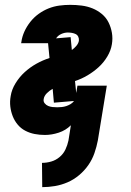

<svg xmlns="http://www.w3.org/2000/svg" viewBox="-20 -548 540 791"><path d="M154 223 153 123Q172 123 191 117.5Q210 112 225.5 99Q241 86 249.5 68Q258 50 262 31L272 -32Q251 -11 222 -1.5Q193 8 165 8Q143 8 122.5 4Q102 0 84 -9.5Q66 -19 53 -34.5Q40 -50 32.5 -69Q25 -88 22.5 -109Q20 -130 24 -152Q28 -179 44 -205Q60 -231 82 -251Q104 -271 130 -285.5Q156 -300 184 -309L178 -370H67L68 -375Q71 -397 80.5 -418Q90 -439 105 -458Q120 -477 139.5 -491Q159 -505 180.5 -513.5Q202 -522 224.5 -525Q247 -528 269 -528Q293 -528 316.5 -525Q340 -522 361 -513.5Q382 -505 399.5 -490.5Q417 -476 427 -456Q437 -436 441 -413Q445 -390 441 -366Q437 -340 422 -315Q407 -290 386 -271Q365 -252 340.5 -237.5Q316 -223 289 -214L294 -165L299 -195H420L383 31Q378 57 369 83Q360 109 344 132Q328 155 306 173.5Q284 192 258.5 203Q233 214 206.5 218.5Q180 223 154 223ZM276 -342Q286 -349 294.5 -359Q303 -369 305 -380Q306 -389 302.5 -396.5Q299 -404 292 -407.5Q285 -411 276.5 -412.5Q268 -414 259 -414Q246 -414 232.5 -408Q219 -402 211 -390L271 -395ZM216 -106Q225 -106 234.5 -107Q244 -108 253 -111Q262 -114 270.5 -119Q279 -124 285 -132L202 -125L197 -182Q184 -175 173 -164Q162 -153 160 -140Q158 -130 164 -122.5Q170 -115 178.5 -111.5Q187 -108 196.5 -107Q206 -106 216 -106Z"/></svg>

Font: Iosevka Term Curly Heavy
Style: Italic
Weight: 900
Italic angle: -9°
Designer: Belleve Invis
Foundry: Belleve Invis
Version: Version 32.3.0